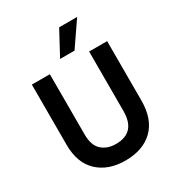

<svg xmlns="http://www.w3.org/2000/svg" viewBox="-208 -1024 1076 1164"><g transform="rotate(-30 329.5 -441.5)"><path d="M292 -723 383 -892H509L393 -723ZM467 -258V-674H593V-259Q593 -128 522.5 -59.5Q452 9 329 9Q209 9 137.5 -58.5Q66 -126 66 -252V-674H192V-253Q192 -176 230 -141.5Q268 -107 329 -107Q467 -107 467 -258Z"/></g></svg>

Font: Hind SemiBold
Style: Regular
Weight: 600
Designer: Manushi Parikh, Satya Rajpurohit
Foundry: Indian Type Foundry
Version: Version 2.001;PS 1.0;hotconv 1.0.79;makeotf.lib2.5.61930; tt